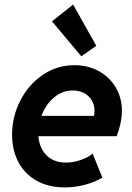

<svg xmlns="http://www.w3.org/2000/svg" viewBox="-20 -818 581 846"><path d="M33.2 -224.6Q33.2 -303.2 69.1 -374Q105 -444.8 168 -487.8Q231 -530.8 308.1 -530.8Q368.2 -530.8 416 -504.2Q463.9 -477.5 490.5 -431.9Q517.1 -386.2 517.1 -331.1Q517.1 -303.2 510.5 -272.5Q503.9 -241.7 494.1 -217.8H149.4Q153.3 -165 185.3 -133.3Q217.3 -101.6 270 -101.6Q302.7 -101.6 335.2 -112.8Q367.7 -124 388.2 -141.1L431.2 -35.2Q395.5 -14.6 352.5 -3.4Q309.6 7.8 265.6 7.8Q194.3 7.8 141.8 -21.5Q89.4 -50.8 61.3 -103.3Q33.2 -155.8 33.2 -224.6ZM394 -307.6Q396.5 -317.4 396.5 -329.1Q396.5 -355.5 384.3 -376Q372.1 -396.5 350.1 -408Q328.1 -419.4 300.8 -419.4Q254.4 -419.4 217.5 -387.9Q180.7 -356.4 162.6 -307.6ZM209 -724.1 302.2 -797.9 404.3 -616.2 338.4 -569.8Z"/></svg>

Font: Reddit Sans Fudge
Style: Bold
Weight: 700
Italic angle: -11.25°
Designer: Stephen Hutchings
Version: Version 1.013